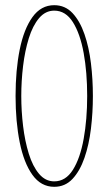

<svg xmlns="http://www.w3.org/2000/svg" viewBox="-20 -715 418 740"><path d="M189 5Q138 5 105 -41Q72 -87 56 -166.5Q40 -246 40 -345Q40 -445 56 -524Q72 -603 105 -649Q138 -695 189 -695Q231 -695 259.5 -664.5Q288 -634 305.5 -583.5Q323 -533 330.5 -471Q338 -409 338 -345Q338 -281 330.5 -219Q323 -157 305.5 -106.5Q288 -56 259.5 -25.5Q231 5 189 5ZM189 -16Q233 -16 261 -60.5Q289 -105 302.5 -180Q316 -255 316 -345Q316 -436 302.5 -510.5Q289 -585 261 -629.5Q233 -674 189 -674Q155 -674 130.5 -645Q106 -616 91 -567.5Q76 -519 69 -461Q62 -403 62 -345Q62 -287 69 -229Q76 -171 91 -122.5Q106 -74 130.5 -45Q155 -16 189 -16Z"/></svg>

Font: Zen Loop
Style: Regular
Weight: 400
Designer: Yoshimichi Ohira
Foundry: A-1 Corp ZenFonts
Version: Version 1.000; ttfautohint (v1.8.3)